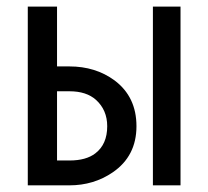

<svg xmlns="http://www.w3.org/2000/svg" viewBox="-20 -557 626 577"><path d="M151.4 -282.7V-74.7H189Q238.8 -74.7 266.6 -96.2Q302.2 -123.5 302.2 -177.7Q302.2 -226.1 268.6 -256.8Q239.7 -282.7 189 -282.7ZM63.5 0V-537.1H151.4V-357.4H188.5Q267.1 -357.4 324.2 -315.4Q390.1 -266.1 390.1 -177.7Q390.1 -87.9 318.8 -39.1Q261.7 0 188.5 0ZM522.5 0H439.5V-537.1H522.5Z"/></svg>

Font: Consola Mono
Style: Book
Weight: 400
Monospace: yes
Version: Version 2.001